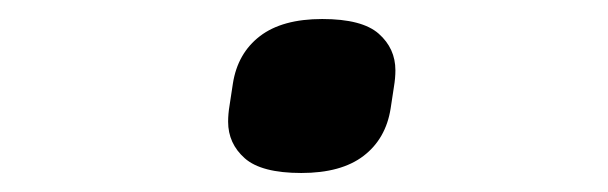

<svg xmlns="http://www.w3.org/2000/svg" viewBox="-20 -406 640 202"><path d="M297 -224Q255 -224 237.5 -239.5Q220 -255 220 -278Q220 -286 221.5 -295Q223 -304 225 -318Q230 -350 253.5 -368Q277 -386 319 -386Q361 -386 378.5 -370.5Q396 -355 396 -332Q396 -324 394.5 -315Q393 -306 391 -292Q386 -260 362.5 -242Q339 -224 297 -224Z"/></svg>

Font: IBM Plex Mono Medm
Style: Italic
Weight: 500
Italic angle: -9°
Monospace: yes
Designer: Mike Abbink, Paul van der Laan, Pieter van Rosmalen
Foundry: Bold Monday
Version: Version 2.3